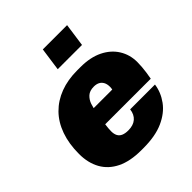

<svg xmlns="http://www.w3.org/2000/svg" viewBox="-200 -858 1001 1001"><g transform="rotate(-45 300.0 -357.5)"><path d="M268 10Q186 10 132 -16.5Q78 -43 51 -91.5Q24 -140 24 -206Q24 -281 45 -340Q66 -399 105.5 -439Q145 -479 200.5 -500Q256 -521 325 -521H350Q422 -521 473 -496Q524 -471 551 -427.5Q578 -384 578 -330Q578 -312 576.5 -294.5Q575 -277 572.5 -258.5Q570 -240 566 -219H230Q226 -191 226 -170Q226 -151 233 -137.5Q240 -124 255 -117.5Q270 -111 293 -111Q330 -111 351.5 -129.5Q373 -148 377 -182H560Q553 -131 521 -87Q489 -43 430.5 -16.5Q372 10 283 10ZM247 -321H384Q385 -326 385.5 -330.5Q386 -335 386 -339Q386 -360 378.5 -373.5Q371 -387 358 -393.5Q345 -400 327 -400Q296 -400 279 -384.5Q262 -369 254 -346Q250 -334 247 -321ZM258 -597 276 -725H455L437 -597Z"/></g></svg>

Font: Chivo Mono Medium Black
Style: Italic
Weight: 900
Italic angle: -8.05°
Monospace: yes
Version: Version 1.008